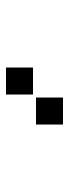

<svg xmlns="http://www.w3.org/2000/svg" viewBox="185 -1020 230 640"><g transform="rotate(90 300.0 -700.0)"><path d="M306 -795Q305 -795 305 -795Q305 -795 305 -794V-706Q305 -705 305 -705Q305 -705 306 -705H394Q395 -705 395 -705Q395 -705 395 -706V-794Q395 -795 395 -795Q395 -795 394 -795ZM206 -695Q205 -695 205 -695Q205 -695 205 -694V-606Q205 -605 205 -605Q205 -605 206 -605H294Q295 -605 295 -605Q295 -605 295 -606V-694Q295 -695 295 -695Q295 -695 294 -695Z"/></g></svg>

Font: Doto Black
Style: Regular
Weight: 900
Monospace: yes
Version: Version 1.000